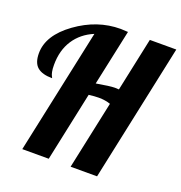

<svg xmlns="http://www.w3.org/2000/svg" viewBox="-134 -866 928 982"><g transform="rotate(20 330.0 -375.0)"><path d="M397 -748 332 -444Q406 -457 432 -457Q447 -457 454 -456L516 -748H660L501 0H357L436 -371Q408 -381 372 -381Q350 -381 318 -377L238 0H94L239 -680Q172 -652 135.5 -596Q99 -540 99 -461Q99 -438 102 -423.5Q105 -409 109 -402Q113 -395 113 -393Q59 -393 32.5 -415.5Q6 -438 6 -490Q6 -588 118 -669Q230 -750 357 -750Q371 -750 397 -748Z"/></g></svg>

Font: Lobster 1.3
Style: Regular
Weight: 400
Designer: Pablo Impallari
Foundry: Pablo Impallari. www.impallari.com
Version: Version 1.003 2010